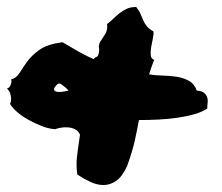

<svg xmlns="http://www.w3.org/2000/svg" viewBox="-20 -572 640 554"><path d="M547.9 -310.5Q562.5 -309.6 568.8 -304.2Q575.2 -298.8 577.6 -291.5Q580.1 -284.2 579.1 -275.9Q578.1 -267.6 578.1 -258.8Q563.5 -249 541.5 -242.7Q519.5 -236.3 493.2 -232.4Q466.8 -228.5 438 -227.1Q409.2 -225.6 380.9 -225.6Q376 -198.2 369.1 -167Q362.3 -135.7 346.7 -92.8Q333 -62.5 315.4 -50.3Q297.9 -38.1 278.8 -38.1Q259.8 -38.1 240.2 -47.4Q220.7 -56.6 203.1 -68.4Q199.2 -93.8 202.1 -119.6Q205.1 -145.5 210.9 -183.6Q205.1 -195.3 195.3 -199.7Q185.5 -204.1 174.3 -204.6Q163.1 -205.1 153.3 -203.1Q143.6 -201.2 139.6 -199.2Q121.1 -200.2 101.1 -208Q81.1 -215.8 62.5 -226.1Q43.9 -236.3 29.8 -248.5Q15.6 -260.7 8.8 -272.5Q13.7 -280.3 11.2 -294.9Q8.8 -309.6 0 -316.4Q7.8 -318.4 11.2 -328.1Q14.6 -337.9 11.7 -342.8Q27.3 -346.7 36.6 -361.8Q45.9 -377 58.6 -394.5Q71.3 -412.1 93.8 -428.2Q116.2 -444.3 160.2 -450.2Q188.5 -433.6 205.6 -423.8Q222.7 -414.1 233.4 -409.2Q245.1 -403.3 251 -401.4Q252 -405.3 257.3 -407.2Q262.7 -409.2 263.7 -414.1Q267.6 -426.8 265.6 -434.1Q263.7 -441.4 269.5 -452.1Q274.4 -460 282.7 -472.2Q291 -484.4 289.1 -502.9Q298.8 -509.8 307.1 -518.1Q315.4 -526.4 324.7 -533.7Q334 -541 345.2 -546.4Q356.4 -551.8 373 -551.8Q381.8 -541 385.7 -531.2Q389.6 -521.5 393.6 -512.7Q397.5 -503.9 403.8 -496.1Q410.2 -488.3 422.9 -481.4Q423.8 -472.7 420.9 -460Q418 -447.3 416 -435.1Q414.1 -422.9 415 -412.6Q416 -402.3 424.8 -399.4Q415 -374 410.2 -357.4Q426.8 -354.5 448.2 -354Q469.7 -353.5 489.3 -350.6Q508.8 -347.7 524.9 -338.9Q541 -330.1 547.9 -310.5ZM135.7 -315.4Q135.7 -306.6 150.4 -306.6Q154.3 -306.6 158.7 -307.1Q163.1 -307.6 168 -308.6Q172.9 -309.6 177.7 -310.5Q172.9 -316.4 168 -320.3Q163.1 -324.2 158.7 -327.6Q154.3 -331.1 150.4 -331.1Q146.5 -331.1 141.1 -324.2Q135.7 -317.4 135.7 -315.4Z"/></svg>

Font: Permanent Marker
Style: Regular
Weight: 400
Designer: Font Diner, Inc
Foundry: Font Diner, Inc
Version: Version 1.001